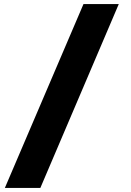

<svg xmlns="http://www.w3.org/2000/svg" viewBox="-20 -822 649 952"><path d="M4 110 394 -802H569L180 110Z"/></svg>

Font: Literata Variable Black
Style: Regular
Weight: 900
Designer: Latin by Veronika Burian and Jose Scaglione. Greek by Irene Vlachou. Cyrillic by Vera Evstafieva.
Foundry: TypeTogether
Version: Version 3.021